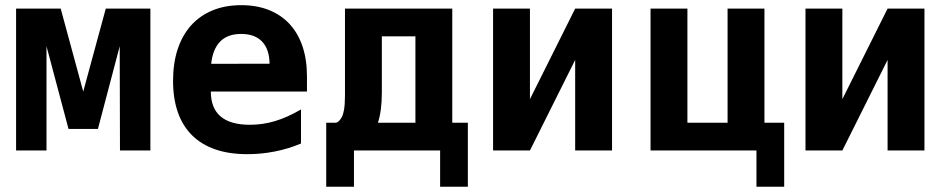

<svg xmlns="http://www.w3.org/2000/svg" viewBox="-20 -580 3652 740"><path d="M42 -546.9H213.9L300.8 -227.1L387.7 -546.9H559.6V0H442.4L441.4 -401.9L357.4 -83H244.1L159.2 -401.9V0H42Z M933.6 14.2Q862.8 14.2 809.3 -4.4Q755.9 -22.9 719.7 -59.1Q683.6 -95.2 665.3 -147.7Q647 -200.2 647 -268.6Q647 -336.4 664.8 -390.4Q682.6 -444.3 716.3 -481.9Q750 -519.5 798.8 -539.8Q847.7 -560.1 910.2 -560.1Q969.2 -560.1 1016.1 -541.5Q1063 -522.9 1095.7 -487.8Q1128.4 -452.6 1145.8 -401.6Q1163.1 -350.6 1163.1 -285.2V-227.1H792.5Q793 -99.1 942.9 -99.1Q992.7 -99.1 1040 -113.3Q1087.4 -127.4 1140.1 -158.2V-26.9Q1091.3 -6.3 1039.1 3.9Q986.8 14.2 933.6 14.2ZM1019 -334.5Q1018.1 -391.1 989.7 -420.2Q961.4 -449.2 909.7 -449.2Q856.9 -449.2 828.4 -419.7Q799.8 -390.1 793.9 -334Z M1237.3 -106.9H1274.4Q1278.3 -106.9 1284.7 -112.1Q1291 -117.2 1296.9 -127.9Q1299.8 -132.8 1302 -139.9Q1304.2 -147 1305.9 -156.7Q1307.6 -166.5 1308.6 -180.2Q1309.6 -193.8 1309.6 -212.4V-546.9H1723.1V-106.9H1783.2V139.6H1676.3V0H1344.2V139.6H1237.3ZM1581.1 -106.9V-439.9H1451.7V-224.1Q1451.7 -152.3 1436.5 -106.9Z M1880.4 -546.9H2022.5V-197.8L2196.8 -546.9H2338.9V0H2196.8V-349.1L2022.5 0H1880.4Z M2895.5 0H2487.3V-546.9H2629.4V-106.9H2784.2V-546.9H2926.3V-106.9H3002.4V139.6H2895.5Z M3084.5 -546.9H3226.6V-197.8L3400.9 -546.9H3543V0H3400.9V-349.1L3226.6 0H3084.5Z"/></svg>

Font: Hack
Style: Bold
Weight: 700
Monospace: yes
Designer: Christopher Simpkins
Foundry: Christopher Simpkins
Version: Version 2.017